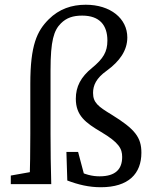

<svg xmlns="http://www.w3.org/2000/svg" viewBox="-20 -769 632 802"><path d="M149.4 -55.7H137.3L25.1 -35.7V0H149.4V-55.7ZM106.6 -210C106.6 -140 105.6 -70 103.6 0H194.1C192.1 -70 191.1 -140 191.1 -210V-475.9C191.1 -599.1 204.9 -641.9 234.2 -671.2C257.9 -694.9 285.5 -703.8 323.3 -703.8C396.4 -703.8 428.6 -663.4 428.6 -599.6C428.6 -551.9 410.9 -523.7 364.9 -485.7C317.4 -447.3 296.7 -407 296.7 -356.6C296.7 -286.3 337.2 -256.2 402.6 -217.6C477 -173.4 490.3 -147.8 490.3 -113.4C490.3 -63 463.2 -32.5 396 -32.5C367.4 -32.5 334.7 -38.3 286.7 -65L337.8 -15.5L306.2 -134.4H257.4L261.1 -15C306.9 2.3 351.1 13.1 401.1 13.1C517.1 13.1 570.6 -43.6 570.6 -131.1C570.6 -195.1 544 -229.7 446.8 -289.7C390.1 -324.1 368.7 -340 368.7 -380.9C368.7 -412.2 381.6 -442.3 425.6 -473.5C480.2 -513.3 511.8 -558.5 511.8 -612.5C511.8 -691.8 441.4 -749.2 338.2 -749.2C279.8 -749.2 227.1 -731.8 183.4 -688.2C134.5 -639.3 106.6 -580.6 106.6 -418.7V-210Z"/></svg>

Font: Source Serif Variable
Style: Regular
Weight: 389
Designer: Frank Grießhammer
Foundry: Adobe Systems Incorporated
Version: Version 3.001;hotconv 1.0.111;makeotfexe 2.5.65597